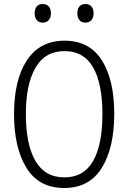

<svg xmlns="http://www.w3.org/2000/svg" viewBox="-20 -928 640 958"><path d="M50 -359Q50 -530 114.5 -627.5Q179 -725 302 -725Q426 -725 488 -627.5Q550 -530 550 -360Q550 -191 488 -90.5Q426 10 300 10Q174 10 112 -90.5Q50 -191 50 -359ZM491 -358Q491 -511 444.5 -592Q398 -673 302 -673Q205 -673 157 -590Q109 -507 109 -358Q109 -208 156.5 -125.5Q204 -43 302 -43Q398 -43 444.5 -124.5Q491 -206 491 -358ZM153 -862Q153 -884 163.5 -896Q174 -908 193 -908Q212 -908 223 -896Q234 -884 234 -862Q234 -840 223 -827.5Q212 -815 193 -815Q174 -815 163.5 -827.5Q153 -840 153 -862ZM366 -862Q366 -884 376.5 -896Q387 -908 406 -908Q425 -908 436 -896Q447 -884 447 -862Q447 -840 436 -827.5Q425 -815 406 -815Q387 -815 376.5 -827.5Q366 -840 366 -862Z"/></svg>

Font: Noto Sans Mono UI Light
Style: Regular
Weight: 300
Monospace: yes
Designer: Monotype Design team
Foundry: Monotype Imaging Inc.
Version: Version 1.000